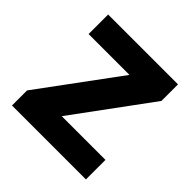

<svg xmlns="http://www.w3.org/2000/svg" viewBox="-142 -623 738 738"><g transform="rotate(45 227.0 -254.5)"><path d="M426.7 -106.2V0H24.8V-81.9L260.9 -402.4H38.9V-508.6H418.6V-418.6L189.1 -106.2Z"/></g></svg>

Font: Khula
Style: Bold
Weight: 700
Designer: Erin McLaughlin, Steve Matteson
Version: Version 1.000;PS 1.0;hotconv 1.0.72;makeotf.lib2.5.5900; ttf